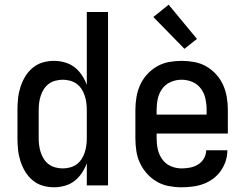

<svg xmlns="http://www.w3.org/2000/svg" viewBox="-20 -786 1040 814"><path d="M209 8Q184 8 160.5 1Q137 -6 118 -22Q99 -38 86.5 -59Q74 -80 66.5 -103.5Q59 -127 56.5 -151.5Q54 -176 54 -200V-320Q54 -344 56.5 -368.5Q59 -393 66.5 -416.5Q74 -440 86.5 -461Q99 -482 118 -498Q137 -514 160.5 -521Q184 -528 209 -528Q232 -528 255 -521.5Q278 -515 296 -501Q314 -487 327 -467.5Q340 -448 348 -426V-735H438V0H348V-94Q340 -72 327 -52.5Q314 -33 296 -19Q278 -5 255 1.5Q232 8 209 8ZM246 -72Q261 -72 276.5 -76Q292 -80 304.5 -89Q317 -98 325.5 -111Q334 -124 339 -139Q344 -154 346 -169.5Q348 -185 348 -200V-320Q348 -335 346 -350.5Q344 -366 339 -381Q334 -396 325.5 -409Q317 -422 304.5 -431Q292 -440 276.5 -444Q261 -448 246 -448Q231 -448 215.5 -444Q200 -440 187.5 -431Q175 -422 166.5 -409Q158 -396 153 -381Q148 -366 146 -350.5Q144 -335 144 -320V-200Q144 -185 146 -169.5Q148 -154 153 -139Q158 -124 166.5 -111Q175 -98 187.5 -89Q200 -80 215.5 -76Q231 -72 246 -72Z M750 8Q723 8 696 3Q669 -2 645.5 -15.5Q622 -29 603.5 -49.5Q585 -70 573.5 -94.5Q562 -119 558 -146Q554 -173 554 -200V-320Q554 -347 558.5 -374Q563 -401 574 -425.5Q585 -450 603.5 -470.5Q622 -491 645.5 -504.5Q669 -518 696 -523Q723 -528 750 -528Q777 -528 804 -523Q831 -518 854.5 -504.5Q878 -491 896.5 -470.5Q915 -450 926 -425.5Q937 -401 941.5 -374Q946 -347 946 -320V-220H644V-200Q644 -176 649 -153Q654 -130 668 -110.5Q682 -91 704 -81.5Q726 -72 750 -72Q768 -72 786 -75.5Q804 -79 819.5 -88.5Q835 -98 844.5 -114Q854 -130 854 -149H944Q944 -125 936.5 -102.5Q929 -80 915.5 -61Q902 -42 883 -28Q864 -14 842 -6Q820 2 796.5 5Q773 8 750 8ZM644 -300H856V-320Q856 -344 851 -367.5Q846 -391 832 -410Q818 -429 796 -438.5Q774 -448 750 -448Q726 -448 704 -438.5Q682 -429 668 -410Q654 -391 649 -367.5Q644 -344 644 -320ZM762 -579 630 -714 695 -766 815 -621Z"/></svg>

Font: Iosevka Term Curly Medium
Style: Regular
Weight: 500
Designer: Belleve Invis
Foundry: Belleve Invis
Version: Version 32.3.0